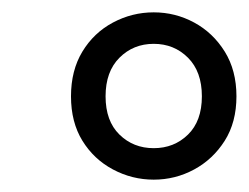

<svg xmlns="http://www.w3.org/2000/svg" viewBox="-20 -694 403 311"><path d="M229 -454Q262 -454 284.5 -476Q307 -498 307 -538Q307 -578 284.5 -600.5Q262 -623 229 -623Q196 -623 173.5 -600.5Q151 -578 151 -538Q151 -498 173.5 -476Q196 -454 229 -454ZM229 -403Q194 -403 163 -419.5Q132 -436 113.5 -466Q95 -496 95 -538Q95 -580 113.5 -610.5Q132 -641 163 -657.5Q194 -674 229 -674Q264 -674 294.5 -657.5Q325 -641 344 -610.5Q363 -580 363 -538Q363 -496 344 -466Q325 -436 294.5 -419.5Q264 -403 229 -403Z"/></svg>

Font: Source Serif 4 ExtraBold
Style: Italic
Weight: 800
Italic angle: -12°
Designer: Frank Grießhammer
Foundry: Adobe Systems Incorporated
Version: Version 4.004;hotconv 1.0.116;makeotfexe 2.5.65601